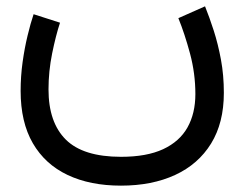

<svg xmlns="http://www.w3.org/2000/svg" viewBox="-20 -338 769 604"><path d="M541.1 -280.9Q561.2 -231.4 577.9 -169.1Q594.6 -106.8 594.6 -42.1Q594.6 18.6 569.8 62.9Q544.9 107.2 493.2 131.3Q441.5 155.3 360.8 155.3Q241.8 155.3 187.2 101.3Q132.6 47.2 132.6 -56.8Q132.6 -113.4 144 -169.8Q155.5 -226.3 168.8 -266.6L85.7 -293.3Q76 -264.5 66.7 -225.8Q57.3 -187 51.1 -142.6Q44.9 -98.2 44.9 -52Q44.9 46.4 83.3 112.6Q121.7 178.8 192.6 212.4Q263.4 246 360.5 246Q458.1 246 530.9 212.4Q603.7 178.8 644 113.6Q684.2 48.4 684.2 -45.8Q684.2 -101.4 675.1 -150.4Q666 -199.4 652.5 -241.5Q638.9 -283.6 625 -318.1Z"/></svg>

Font: Estedad-VF-FD Black
Style: Regular
Weight: 900
Designer: Amin Abedi
Version: Version 4.000